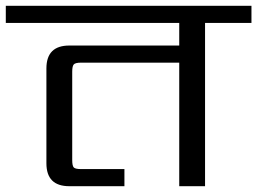

<svg xmlns="http://www.w3.org/2000/svg" viewBox="-40 -642 887 662"><path d="M827 -622V-563H667V0H578V-426H240Q220 -426 214.5 -420Q209 -414 209 -395V-90Q209 -70 214.5 -64.5Q220 -59 240 -59H389V0H199Q120 0 120 -79V-406Q120 -485 199 -485H578V-563H-20V-622Z"/></svg>

Font: Sarpanch
Style: Regular
Weight: 400
Designer: Manushi Parikh (Devanagari and Latin), Jyotish Sonowal (Devanagari)
Foundry: Indian Type Foundry
Version: Version 2.004;PS 1.0;hotconv 1.0.78;makeotf.lib2.5.61930; tt